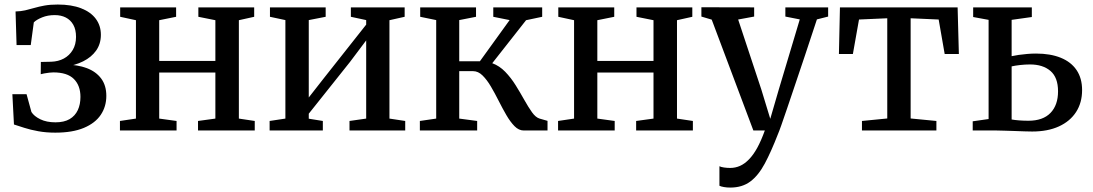

<svg xmlns="http://www.w3.org/2000/svg" viewBox="-20 -575 4814 846"><path d="M223.5 9.5Q183 9.5 148.5 3.2Q114 -3 87 -11.8Q60 -20.5 41.5 -26.5L34.5 -160H97L118.5 -81.5Q130 -63 157.5 -49.5Q185 -36 224.5 -36Q262.5 -36 286.8 -50.2Q311 -64.5 322.8 -89.8Q334.5 -115 334.5 -148Q334.5 -198 305.5 -227Q276.5 -256 215 -256Q208.5 -256 197 -254.8Q185.5 -253.5 175 -251.5Q164.5 -249.5 159.5 -248L160 -302L206 -303Q237 -304 261.5 -317.2Q286 -330.5 300.5 -354.8Q315 -379 315 -412.5Q315 -444.5 303 -465.8Q291 -487 270 -497.8Q249 -508.5 221 -508.5Q190.5 -508.5 165.8 -498.5Q141 -488.5 129 -476.5L115.5 -376.5H53L48.5 -524.5Q71.5 -525 91 -529.5Q110.5 -534 131 -540Q151.5 -546 176.2 -550.5Q201 -555 234.5 -555Q295 -555 337.5 -538.5Q380 -522 402.2 -492Q424.5 -462 424.5 -421.5Q424.5 -382 403.8 -352.5Q383 -323 346.5 -304.8Q310 -286.5 263 -280.5L267.5 -290.5Q322 -290 362.5 -274.8Q403 -259.5 425.8 -229Q448.5 -198.5 448.5 -152.5Q448.5 -105.5 424 -69Q399.5 -32.5 349.5 -11.5Q299.5 9.5 223.5 9.5Z M508.5 0V-42L579 -52.5V-486L509.5 -501V-542.5H756V-501L681.5 -486V-306.5H929V-486L854 -501V-542.5H1100V-501L1032.5 -486V-52.5L1102.5 -42V0H852.5V-42L929 -52.5V-255.5H681.5V-52.5L758 -42V0Z M1168 0V-42L1237.5 -52.5V-486.5L1169.5 -501V-542.5H1415V-501L1340.5 -486.5V-145.5L1407 -230.5L1593.5 -466.5V-486.5L1526 -501V-542.5H1763V-501L1696 -486V-52.5L1765.5 -42V0H1520V-42L1593.5 -52.5V-397L1522.5 -302.5L1340.5 -74V-52L1402.5 -42V0Z M1830 0V-42L1902 -52.5V-486.5L1831.5 -501V-542.5H2077.5V-501L2003.5 -486.5V-305H2094.5L2225.5 -486.5L2153.5 -501V-542.5H2369V-501L2298 -486L2149 -296.5Q2180.5 -285 2206 -258.8Q2231.5 -232.5 2252 -199.5Q2272.5 -166.5 2290.2 -134.8Q2308 -103 2324.2 -80.2Q2340.5 -57.5 2357.5 -52.5L2392.5 -42.5V0H2288Q2266 0 2247.2 -19Q2228.5 -38 2211.2 -67.8Q2194 -97.5 2177.2 -130.8Q2160.5 -164 2143 -193.8Q2125.5 -223.5 2106.2 -242.5Q2087 -261.5 2064.5 -261.5H2003.5V-52.5L2082.5 -42V0Z M2439 0V-42L2509.5 -52.5V-486L2440 -501V-542.5H2686.5V-501L2612 -486V-306.5H2859.5V-486L2784.5 -501V-542.5H3030.5V-501L2963 -486V-52.5L3033 -42V0H2783V-42L2859.5 -52.5V-255.5H2612V-52.5L2688.5 -42V0Z M3198 251.5Q3182.5 251.5 3169.8 249.2Q3157 247 3150 243.5V157.5Q3156.5 161 3170 163Q3183.5 165 3197.5 165Q3220 165 3240.5 156Q3261 147 3280.2 127.2Q3299.5 107.5 3316.8 76Q3334 44.5 3350 0H3299.5L3116 -488.5L3070.5 -502V-543L3303 -542.5V-502L3232.5 -489L3334.5 -181L3374 -51.5L3411.5 -180.5L3504 -489.5L3440.5 -502V-542.5H3629V-502L3579.5 -489.5Q3551.5 -404 3527 -331Q3502.5 -258 3482.5 -198.8Q3462.5 -139.5 3447.5 -95.2Q3432.5 -51 3422.5 -22.8Q3412.5 5.5 3408 15.5Q3378 93 3349.8 145.8Q3321.5 198.5 3285.8 225Q3250 251.5 3198 251.5Z M3778 0V-42L3889.5 -53V-494.5L3765 -489L3738 -337H3676.5L3681 -542.5H4199.5L4205 -337H4142.5L4116 -489L3992.5 -494.5V-53L4106 -42V0Z M4266 0V-40.5L4336 -50.5V-487.5L4268 -500V-542.5H4526.5V-500L4437.5 -487.5V-327.5Q4451 -330.5 4468.2 -333Q4485.5 -335.5 4505.2 -337.2Q4525 -339 4545 -339Q4608.5 -339 4654 -320.5Q4699.5 -302 4723.8 -266Q4748 -230 4748 -178Q4748 -122.5 4721.5 -81.5Q4695 -40.5 4645.8 -18Q4596.5 4.5 4528 4.5Q4515.5 4.5 4494.5 3.8Q4473.5 3 4450.2 2.2Q4427 1.5 4406 0.8Q4385 0 4372 0ZM4511.5 -43Q4575.5 -43 4608.8 -77.5Q4642 -112 4642 -172.5Q4642 -233.5 4608.8 -262.2Q4575.5 -291 4518.5 -291Q4497 -291 4475 -288.5Q4453 -286 4437.5 -282.5V-48.5Q4451.5 -46 4471 -44.5Q4490.5 -43 4511.5 -43Z"/></svg>

Font: Merriweather 48pt
Style: Regular
Weight: 400
Version: Version 2.100